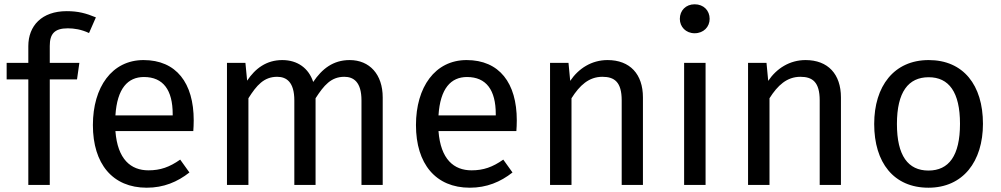

<svg xmlns="http://www.w3.org/2000/svg" viewBox="-20 -862 4664 895"><path d="M296 -730C325 -730 359 -725 395 -708L427 -781C381 -800 345 -810 291 -810C175 -810 112 -742 112 -647V-569H11V-492H112V0H212V-492H339L350 -569H212V-648C212 -703 233 -730 296 -730Z M883 -301C883 -475 802 -582 649 -582C502 -582 413 -456 413 -279C413 -98 505 13 664 13C743 13 807 -14 863 -58L820 -118C770 -83 728 -68 672 -68C590 -68 528 -119 518 -251H881C882 -264 883 -282 883 -301ZM785 -324H518C526 -450 576 -503 651 -503C741 -503 785 -442 785 -330Z M1610 -582C1533 -582 1481 -541 1440 -480C1419 -544 1367 -582 1296 -582C1222 -582 1170 -543 1132 -486L1124 -569H1038V0H1138V-404C1176 -464 1210 -504 1272 -504C1315 -504 1352 -480 1352 -394V0H1451V-404C1490 -464 1523 -504 1585 -504C1628 -504 1665 -480 1665 -394V0H1764V-408C1764 -515 1703 -582 1610 -582Z M2389 -301C2389 -475 2308 -582 2155 -582C2008 -582 1919 -456 1919 -279C1919 -98 2011 13 2170 13C2249 13 2313 -14 2369 -58L2326 -118C2276 -83 2234 -68 2178 -68C2096 -68 2034 -119 2024 -251H2387C2388 -264 2389 -282 2389 -301ZM2291 -324H2024C2032 -450 2082 -503 2157 -503C2247 -503 2291 -442 2291 -330Z M2812 -582C2738 -582 2677 -543 2638 -485L2630 -569H2544V0H2644V-404C2682 -464 2725 -504 2788 -504C2844 -504 2878 -480 2878 -394V0H2977V-408C2977 -516 2917 -582 2812 -582Z M3218 -842C3177 -842 3149 -813 3149 -774C3149 -737 3177 -707 3218 -707C3260 -707 3288 -737 3288 -774C3288 -813 3260 -842 3218 -842ZM3269 -569H3169V0H3269Z M3735 -582C3661 -582 3600 -543 3561 -485L3553 -569H3467V0H3567V-404C3605 -464 3648 -504 3711 -504C3767 -504 3801 -480 3801 -394V0H3900V-408C3900 -516 3840 -582 3735 -582Z M4309 -582C4147 -582 4055 -460 4055 -284C4055 -104 4146 13 4308 13C4469 13 4562 -109 4562 -285C4562 -465 4471 -582 4309 -582ZM4309 -502C4403 -502 4455 -433 4455 -285C4455 -136 4403 -67 4308 -67C4213 -67 4161 -136 4161 -284C4161 -433 4214 -502 4309 -502Z"/></svg>

Font: Glow Sans SC Normal Medium
Style: Regular
Weight: 600
Designer: Ryoko NISHIZUKA (kana, bopomofo & ideographs); Paul D. Hunt (Latin, Greek & Cyrillic); Sandoll Communications, Soo-young
Version: Version 0.93